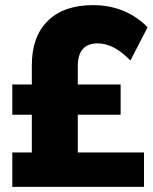

<svg xmlns="http://www.w3.org/2000/svg" viewBox="-20 -728 597 748"><path d="M28 0V-134H104V-281H28V-399H104V-474Q104 -586 166.5 -647Q229 -708 342 -708Q469 -708 555 -622L488 -492Q424 -559 361 -559Q283 -559 283 -470V-399H450V-281H283V-134H541V0Z"/></svg>

Font: Trueno
Style: Bd
Weight: 700
Designer: Julieta Ulanovsky
Foundry: Julieta Ulanovsky
Version: Version 3.001b